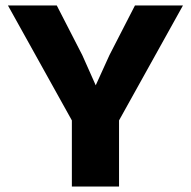

<svg xmlns="http://www.w3.org/2000/svg" viewBox="-20 -680 697 700"><path d="M647 -660H472L379 -479L329 -369L280 -479L187 -660H9L242 -241V0H414V-241Z"/></svg>

Font: Work Sans
Style: Bold
Weight: 700
Designer: Wei Huang
Foundry: Wei Huang
Version: Version 2.012